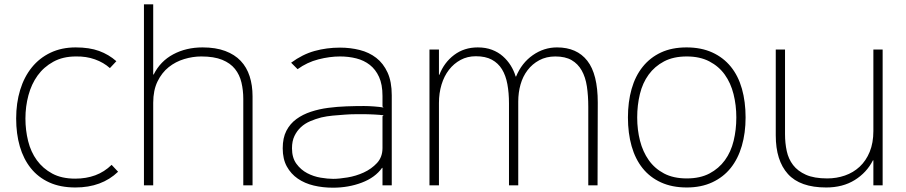

<svg xmlns="http://www.w3.org/2000/svg" viewBox="-20 -860 4206 891"><path d="M528 -63Q452 10 330 10Q260 10 208.5 -13.5Q157 -37 123 -79.5Q89 -122 72 -180.5Q55 -239 55 -310Q55 -382 73.5 -442.5Q92 -503 127.5 -547Q163 -591 214.5 -615.5Q266 -640 331 -640Q395 -640 440 -623.5Q485 -607 520 -576L490 -544Q461 -570 420.5 -584.5Q380 -599 332 -598Q272 -598 227.5 -573.5Q183 -549 154.5 -509.5Q126 -470 112 -418Q98 -366 98 -310Q98 -256 110.5 -205.5Q123 -155 151 -116.5Q179 -78 222.5 -54.5Q266 -31 329 -31Q380 -31 422 -46.5Q464 -62 498 -95Z M1152 -413V0H1109V-401Q1109 -441 1100.5 -477Q1092 -513 1070.5 -540Q1049 -567 1011 -582.5Q973 -598 914 -598Q875 -598 835 -586Q795 -574 763 -548.5Q731 -523 711 -482Q691 -441 691 -383V0H648V-840H691V-514H693Q724 -576 784 -608Q844 -640 920 -640Q981 -640 1025 -623.5Q1069 -607 1097 -577.5Q1125 -548 1138.5 -506Q1152 -464 1152 -413Z M1798 -418V0H1755V-81H1753Q1721 -36 1659 -12.5Q1597 11 1525 11Q1478 11 1436 1Q1394 -9 1362 -31Q1330 -53 1311 -87.5Q1292 -122 1292 -172Q1292 -220 1309 -253Q1326 -286 1355.5 -307.5Q1385 -329 1423 -341.5Q1461 -354 1503 -359.5Q1545 -365 1588 -366.5Q1631 -368 1669 -368Q1690 -368 1716.5 -366Q1743 -364 1760 -361L1755 -366V-415Q1755 -468 1739 -503Q1723 -538 1696 -559Q1669 -580 1633.5 -589Q1598 -598 1558 -598Q1510 -598 1457.5 -584.5Q1405 -571 1361 -539L1331 -569Q1384 -608 1440 -623.5Q1496 -639 1558 -639Q1606 -639 1649.5 -628Q1693 -617 1726 -591.5Q1759 -566 1778.5 -523.5Q1798 -481 1798 -418ZM1760 -325Q1752 -326 1741.5 -327Q1731 -328 1719 -328.5Q1707 -329 1696 -329.5Q1685 -330 1677 -330Q1656 -330 1631 -330Q1606 -330 1580 -328Q1552 -326 1524.5 -323.5Q1497 -321 1471 -315Q1444 -308 1419.5 -297.5Q1395 -287 1376.5 -270Q1358 -253 1346.5 -229Q1335 -205 1335 -172Q1335 -128 1355.5 -100Q1376 -72 1405.5 -56.5Q1435 -41 1468 -35.5Q1501 -30 1526 -30Q1553 -30 1592.5 -36.5Q1632 -43 1668 -59.5Q1704 -76 1729.5 -103.5Q1755 -131 1755 -173V-320Z M2754 -384 2753 0H2710V-364Q2710 -416 2703.5 -459Q2697 -502 2679.5 -533Q2662 -564 2632.5 -581Q2603 -598 2557 -598Q2515 -598 2482.5 -580.5Q2450 -563 2428 -534Q2406 -505 2395.5 -467.5Q2385 -430 2385 -389V0H2342V-380Q2342 -429 2334.5 -469.5Q2327 -510 2309.5 -538.5Q2292 -567 2262.5 -583Q2233 -599 2188 -599Q2149 -599 2117.5 -582Q2086 -565 2063.5 -536Q2041 -507 2029 -467.5Q2017 -428 2017 -382V0H1973V-630H2017V-513H2019Q2041 -570 2087.5 -605Q2134 -640 2197 -640Q2234 -640 2263 -629Q2292 -618 2313.5 -599Q2335 -580 2350 -556Q2365 -532 2373 -505H2375Q2401 -568 2452.5 -604Q2504 -640 2565 -640Q2657 -640 2705.5 -578Q2754 -516 2754 -384Z M3440 -315Q3440 -243 3422.5 -183Q3405 -123 3371 -80.5Q3337 -38 3285.5 -14Q3234 10 3167 10Q3099 10 3047.5 -13.5Q2996 -37 2962 -79.5Q2928 -122 2911 -182Q2894 -242 2894 -315Q2894 -387 2911 -447Q2928 -507 2962.5 -550Q2997 -593 3047.5 -616.5Q3098 -640 3166 -640Q3234 -640 3285.5 -616.5Q3337 -593 3371.5 -550.5Q3406 -508 3423 -448Q3440 -388 3440 -315ZM3397 -315Q3397 -372 3384 -423.5Q3371 -475 3343.5 -513.5Q3316 -552 3272 -575Q3228 -598 3167 -598Q3105 -598 3061.5 -575Q3018 -552 2990 -513.5Q2962 -475 2949.5 -423.5Q2937 -372 2937 -315Q2937 -258 2950 -207Q2963 -156 2990.5 -117Q3018 -78 3061.5 -55Q3105 -32 3167 -32Q3229 -32 3272.5 -55Q3316 -78 3344 -116.5Q3372 -155 3384.5 -206.5Q3397 -258 3397 -315Z M4076 0H4033V-116H4031Q4002 -59 3946.5 -24.5Q3891 10 3814 10Q3693 10 3636.5 -52.5Q3580 -115 3580 -232V-630H3623V-237Q3623 -196 3631 -159Q3639 -122 3660.5 -94Q3682 -66 3720 -49Q3758 -32 3819 -32Q3862 -32 3901 -45.5Q3940 -59 3969.5 -86.5Q3999 -114 4016 -155.5Q4033 -197 4033 -252V-630H4076Z"/></svg>

Font: TypoPRO Sinkin Sans
Style: 200 X Light
Weight: 200
Designer: Keith Bates
Foundry: K-Type
Version: Sinkin Sans (version 1.0)  by Keith Bates   •   © 2014   www